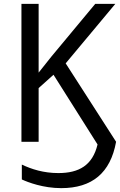

<svg xmlns="http://www.w3.org/2000/svg" viewBox="-20 -734 621 994"><path d="M297 240C457 240 552 161 581 0L320 -406L577 -714H473L246 -441C225 -415 201 -385 180 -358V-714H91V0H180V-278L257 -347L485 14C459 122 389 162 282 162C206 162 143 142 93 118V195C125 210 204 240 297 240Z"/></svg>

Font: Noto Sans Thai
Style: Regular
Weight: 400
Designer: Monotype Design Team
Foundry: Monotype Imaging Inc.
Version: Version 1.901